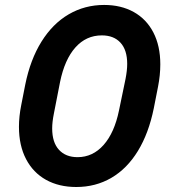

<svg xmlns="http://www.w3.org/2000/svg" viewBox="-20 -748 685 776"><path d="M56.6 -235.4Q56.6 -277.8 65.9 -323.7L82 -405.8Q102.5 -507.3 147.7 -579.8Q192.9 -652.3 257.8 -690.2Q322.8 -728 400.9 -728Q469.2 -728 520.5 -699.5Q571.8 -670.9 599.9 -616.7Q627.9 -562.5 627.9 -487.8Q627.9 -444.3 618.7 -397.5L601.6 -310.5Q581.1 -209.5 537.4 -137.9Q493.7 -66.4 430.2 -29.3Q366.7 7.8 288.1 7.8Q218.3 7.8 166 -21.2Q113.8 -50.3 85.2 -105.2Q56.6 -160.2 56.6 -235.4ZM460.9 -301.3 487.3 -428.7Q494.1 -463.9 494.1 -489.7Q494.1 -545.9 467 -575.4Q439.9 -605 391.6 -605Q328.1 -605 284.7 -556.2Q241.2 -507.3 222.7 -416.5L197.8 -289.1Q190.9 -254.9 190.9 -229Q190.9 -172.4 218.3 -142.6Q245.6 -112.8 293.5 -112.8Q355 -112.8 398.7 -162.1Q442.4 -211.4 460.9 -301.3Z"/></svg>

Font: Reddit Sans Fudge
Style: Bold
Weight: 700
Italic angle: -11.25°
Designer: Stephen Hutchings
Version: Version 1.013